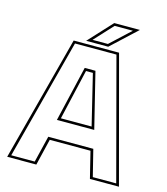

<svg xmlns="http://www.w3.org/2000/svg" viewBox="-123 -943 902 1038"><g transform="rotate(15 328.0 -424.0)"><path d="M15 0 199.5 -700H453.5L640.5 0H478L441.5 -148H213.5L178 0ZM34 -13.5H165.5L201.5 -162H453.5L490.5 -13.5H621.5L442.5 -686.5H210.5ZM223 -262 295.5 -572.5H355.5L432 -262ZM241.5 -276H413.5L345 -558H306.5ZM265 -716 387 -848H530.5L388.5 -716ZM297 -730H383L495 -834H393Z"/></g></svg>

Font: Tourney Thin
Style: Regular
Weight: 100
Designer: Tyler Finck
Foundry: Etcetera Type Co
Version: Version 1.015